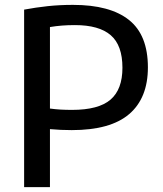

<svg xmlns="http://www.w3.org/2000/svg" viewBox="-20 -768 669 788"><path d="M79 0V-728.5Q127 -737.5 176 -742.8Q225 -748 279.5 -748Q431.5 -748 509.2 -686.2Q587 -624.5 587 -491.5Q587 -365.5 510.2 -299.8Q433.5 -234 274.5 -234Q251 -234 229.8 -235Q208.5 -236 185 -238V0ZM276 -317Q384.5 -317 433.5 -359Q482.5 -401 482.5 -490Q482.5 -582 434.5 -623.5Q386.5 -665 287.5 -665Q258.5 -665 233.8 -663Q209 -661 185 -657V-322.5Q207.5 -319.5 229.2 -318.2Q251 -317 276 -317Z"/></svg>

Font: Encode Sans Condensed Thin Medium
Style: Regular
Weight: 500
Version: Version 3.002